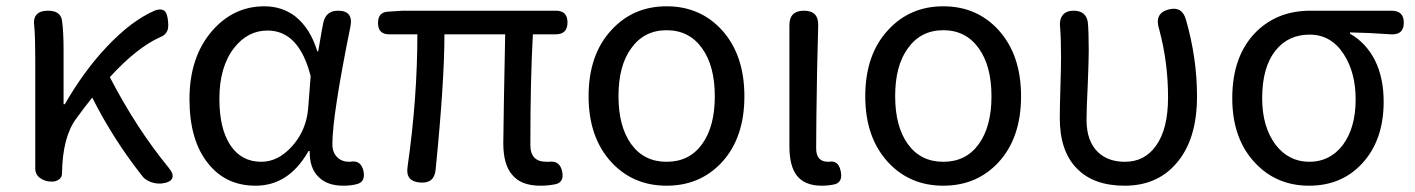

<svg xmlns="http://www.w3.org/2000/svg" viewBox="-20 -577 4494 610"><path d="M435 -14Q341 -132 273 -267Q245 -232 222 -200Q179 -142 177 -28V-26Q177 -14 167.5 -7Q158 0 145 0Q123 0 108 -11Q92 -22 92 -42V-197V-394Q92 -458 89 -492Q81 -543 133 -543Q172 -543 177 -512Q182 -477 182 -416V-246H186Q247 -352 319 -428Q398 -512 473 -544Q494 -551 504 -541Q512 -533 514 -508Q516 -488 511 -478Q505 -465 489 -459Q415 -426 329 -332Q412 -171 516 -44Q533 -24 527 -10.5Q521 3 493 6H490Q474 7 458.5 1Q443 -5 435 -14Z M792 13Q697 13 641 -58Q582 -131 582 -262Q582 -396 654 -479Q722 -557 820 -557Q876 -557 918 -525Q966 -487 988 -414H991L1002 -478L1007 -504Q1015 -543 1054 -543Q1104 -543 1093 -491Q1036 -210 1036 -119Q1036 -92 1052 -77Q1066 -63 1090 -63Q1091 -63 1092 -63Q1127 -70 1135 -33Q1141 -1 1117 7Q1098 13 1071 13Q1020 13 993 -14Q963 -42 964 -97H960Q898 13 792 13ZM810 -63Q864 -63 908.5 -113Q953 -163 959 -232L963 -283L967 -335Q930 -480 830 -480Q767 -480 724 -425Q677 -365 677 -263Q677 -168 712 -115.5Q747 -63 810 -63Z M1697 13Q1635 13 1607 -22Q1579 -54 1579 -122Q1579 -149 1581 -259Q1584 -404 1585 -468H1392Q1392 -318 1364 -38Q1360 6 1316 3Q1267 0 1275 -48Q1306 -265 1306 -468H1216Q1181 -468 1181 -504Q1181 -539 1214 -540L1259 -543H1521H1746Q1783 -543 1783 -506Q1783 -468 1746 -468H1673Q1665 -326 1665 -116Q1665 -63 1716 -63Q1720 -63 1723 -63Q1759 -68 1766 -32Q1773 1 1746 8Q1723 13 1697 13Z M2098 13Q1992 13 1923 -61Q1850 -140 1850 -271Q1850 -404 1923 -482Q1992 -557 2098 -557Q2204 -557 2273 -482Q2345 -403 2345 -271Q2345 -139 2273 -61Q2204 13 2098 13ZM2098 -63Q2170 -63 2210.5 -119Q2251 -175 2251 -271Q2251 -367 2211 -423Q2170 -481 2098 -481Q2026 -481 1985 -423Q1945 -368 1945 -271.5Q1945 -175 1985.5 -119Q2026 -63 2098 -63Z M2591 13Q2536 13 2511 -20Q2488 -50 2488 -113V-328V-497Q2488 -543 2534 -543Q2581 -543 2579.5 -496Q2578 -449 2576 -355Q2573 -182 2573 -106Q2573 -63 2611 -63Q2612 -63 2613 -63Q2644 -69 2651 -33Q2658 0 2634 8Q2614 13 2591 13Z M2977 13Q2871 13 2802 -61Q2729 -140 2729 -271Q2729 -404 2802 -482Q2871 -557 2977 -557Q3083 -557 3152 -482Q3224 -403 3224 -271Q3224 -139 3152 -61Q3083 13 2977 13ZM2977 -63Q3049 -63 3089.5 -119Q3130 -175 3130 -271Q3130 -367 3090 -423Q3049 -481 2977 -481Q2905 -481 2864 -423Q2824 -368 2824 -271.5Q2824 -175 2864.5 -119Q2905 -63 2977 -63Z M3553 13Q3455 13 3402 -41Q3347 -96 3347 -202Q3347 -234 3349 -298Q3351 -362 3351 -394Q3351 -455 3348 -490Q3345 -514 3356 -528.5Q3367 -543 3391 -543Q3430 -543 3436 -507Q3439 -479 3439 -416Q3439 -386 3436 -311Q3432 -230 3432 -196Q3432 -128 3469 -93Q3501 -63 3554 -63Q3616 -63 3652 -113Q3691 -166 3691 -268Q3691 -379 3663 -483Q3646 -535 3693 -547Q3736 -558 3748 -514Q3783 -392 3783 -271Q3783 -135 3719 -60Q3658 13 3553 13Z M4139 13Q4036 13 3968 -59Q3895 -136 3895 -265Q3895 -400 3971 -476Q4039 -543 4143 -543H4291H4401Q4440 -543 4440 -505Q4440 -465 4398 -468Q4329 -473 4269 -474V-470Q4320 -441 4348 -386Q4376 -330 4376 -254Q4376 -131 4307 -57Q4242 13 4139 13ZM4140 -63Q4205 -63 4246 -116Q4287 -171 4287 -261Q4287 -347 4249 -405Q4209 -467 4141 -467Q4073 -467 4033 -417Q3990 -364 3990 -265Q3990 -175 4032 -118Q4074 -63 4140 -63Z"/></svg>

Font: GenSenRounded JP R
Style: Regular
Weight: 400
Version: Version 1.501;PS 1;hotconv 16.6.51;makeotf.lib2.5.65220